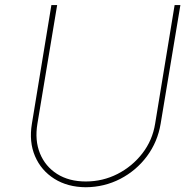

<svg xmlns="http://www.w3.org/2000/svg" viewBox="-20 -748 790 779"><path d="M688.5 -727.5H711.9L631.8 -246.1Q619.6 -172.4 576.2 -114Q532.7 -55.7 468 -22.2Q403.3 11.2 328.1 11.7Q254.4 11.2 200.7 -22.5Q147 -56.2 122.1 -114.3Q97.2 -172.4 109.4 -246.1L188.5 -727.5H211.9L131.8 -246.1Q120.6 -178.7 142.1 -125.7Q163.6 -72.8 211.7 -42.2Q259.8 -11.7 328.1 -11.7Q397 -11.7 456.8 -42.2Q516.6 -72.8 557.6 -125.7Q598.6 -178.7 609.4 -246.1Z"/></svg>

Font: Inter Tight Thin
Style: Italic
Weight: 250
Italic angle: -9.39999°
Designer: Rasmus Andersson
Foundry: rsms
Version: Version 3.004